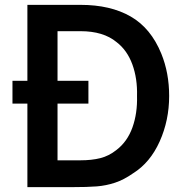

<svg xmlns="http://www.w3.org/2000/svg" viewBox="-20 -770 758 790"><path d="M676 -375Q676 -275 637 -188Q597.9 -101 528.1 -57.3Q489.6 -30.2 453.1 -18.2Q416.7 -6.2 378.6 -3.1Q340.6 0 274 0H92.7V-343.8H31.3V-437.5H92.7V-750H311.5Q434.4 -750 517.7 -702.1Q601 -654.2 643.8 -549Q676 -469.8 676 -375ZM543.8 -375Q545.8 -446.9 524.5 -505.2Q503.1 -563.5 459.4 -596.9Q405.2 -641.7 311.5 -641.7H216.7V-437.5H343.8V-343.8H216.7V-110.4H311.5Q357.3 -110.4 392.7 -119.3Q428.1 -128.1 459.4 -153.1Q504.2 -187.5 525 -245.8Q545.8 -304.2 543.8 -375Z"/></svg>

Font: Vladivostok Bold
Style: Regular
Weight: 700
Width: 4
Designer: Michael Sharanda
Foundry: Michael Sharanda
Version: Version 1.005